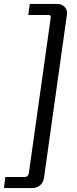

<svg xmlns="http://www.w3.org/2000/svg" viewBox="-45 -788 390 973"><path d="M106 -768H245Q269 -768 283.5 -752Q298 -736 294 -713L178 113Q175 136 158.5 150.5Q142 165 119 165H-25L-18 109H80Q97 109 101 91L212 -698Q214 -712 201 -712H98Z"/></svg>

Font: Exo 2.0
Style: Italic
Weight: 400
Italic angle: -8°
Designer: Natanael Gama
Version: Version 1.001;PS 001.001;hotconv 1.0.70;makeotf.lib2.5.58329